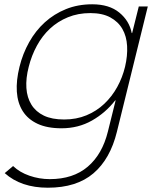

<svg xmlns="http://www.w3.org/2000/svg" viewBox="-20 -660 712 895"><path d="M669 -630 525 -46Q494 81 415.5 148Q337 215 203 215Q78 215 2 147L41 114Q71 143 117 159Q163 175 212 175Q321 175 389 117Q457 59 483 -47L519 -192H517Q472 -134 408.5 -98Q345 -62 267 -62Q200 -62 155 -83Q110 -104 86 -142Q62 -180 58.5 -232.5Q55 -285 71 -349Q86 -410 116 -463.5Q146 -517 189 -556Q232 -595 287.5 -617.5Q343 -640 410 -640Q489 -640 536 -601.5Q583 -563 594 -506H596L627 -630ZM563 -349Q575 -400 572.5 -445.5Q570 -491 550.5 -525Q531 -559 494 -579Q457 -599 401 -599Q344 -599 296.5 -579.5Q249 -560 213 -526.5Q177 -493 152 -447Q127 -401 114 -349Q100 -295 103 -250Q106 -205 126.5 -172Q147 -139 184.5 -121Q222 -103 279 -103Q336 -103 383 -122.5Q430 -142 466 -176Q502 -210 526.5 -254.5Q551 -299 563 -349Z"/></svg>

Font: TypoPRO Sinkin Sans
Style: 200 X Light Italic
Weight: 200
Italic angle: -112°
Designer: Keith Bates
Foundry: K-Type
Version: Sinkin Sans (version 1.0)  by Keith Bates   •   © 2014   www